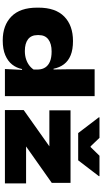

<svg xmlns="http://www.w3.org/2000/svg" viewBox="309 -1041 748 1406"><g transform="rotate(90 683.0 -338.0)"><path d="M276 16Q165.5 16 100.8 -47.5Q36 -111 36 -236V-245.5Q36 -370.5 101.2 -434.5Q166.5 -498.5 280.5 -498.5Q343 -498.5 384.5 -481.5Q426 -464.5 450.2 -432.8Q474.5 -401 483.5 -356H541.5L489 -244.5Q488 -274 473.5 -296Q459 -318 430.2 -330Q401.5 -342 356.5 -342Q300.5 -342 268.8 -318.2Q237 -294.5 237 -248.5V-238.5Q237 -193 267.2 -169.5Q297.5 -146 353.5 -146Q386.5 -146 413.8 -155Q441 -164 461.5 -180.2Q482 -196.5 493.5 -217L550.5 -125.5H485.5Q478 -85.5 453 -53.5Q428 -21.5 384.2 -2.8Q340.5 16 276 16ZM485.5 0 492.5 -144 489 -174.5V-319.5V-343.5L487 -480.5V-657H684V0ZM1323 -155V0H786V-137.5L1051.5 -325.5H788V-480.5H1319V-343L1052.5 -155ZM954.5 -536.5 839 -688V-692.5H989.5L1051.5 -627.5H1057L1120.5 -692.5H1270V-688L1154 -536.5Z"/></g></svg>

Font: Anek Latin Expanded ExtraBold
Style: Regular
Weight: 800
Width: 7
Designer: Yesha Goshar
Foundry: Ek Type
Version: Version 1.003